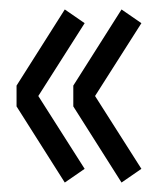

<svg xmlns="http://www.w3.org/2000/svg" viewBox="-20 -442 334 406"><path d="M117 -56 159 -85 61 -239 159 -393 117 -422 15 -261V-217ZM237 -56 279 -85 181 -239 279 -393 237 -422 135 -261V-217Z"/></svg>

Font: Stint Ultra Condensed
Style: Regular
Weight: 400
Width: 1
Designer: Astigmatic (AOETI)
Foundry: Astigmatic (AOETI)
Version: Version 1.000